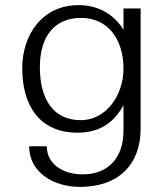

<svg xmlns="http://www.w3.org/2000/svg" viewBox="-20 -533 656 751"><path d="M296 -63C186 -63 136 -148 136 -270C136 -393 195 -463 297 -463C401 -463 463 -381 463 -264C463 -163 397 -63 296 -63ZM67 -266C67 -116 138 -14 283 -14C374 -14 428 -57 463 -122V-21C463 83 404 149 304 149C226 149 163 109 163 39H94C94 139 186 198 293 198C443 198 530 111 530 -29V-500H463V-417C425 -477 365 -513 287 -513C147 -513 67 -399 67 -266Z"/></svg>

Font: Perun Light
Style: Regular
Weight: 300
Foundry: Copyright (c) Stefan Peev, Context Ltd, 2016
Version: Version 1.089